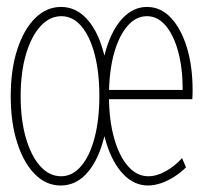

<svg xmlns="http://www.w3.org/2000/svg" viewBox="-20 -540 602 567"><path d="M159.2 7.8Q116.2 7.8 83 -25.6Q49.8 -59.1 30.8 -118.4Q11.7 -177.7 11.7 -255.9Q11.7 -334.5 31 -393.8Q50.3 -453.1 83.7 -486.3Q117.2 -519.5 160.2 -519.5Q202.6 -519.5 234.4 -486.3Q266.1 -453.1 283.4 -394Q300.8 -335 300.8 -256.8Q300.8 -178.2 283.2 -118.7Q265.6 -59.1 233.9 -25.6Q202.1 7.8 159.2 7.8ZM160.2 -19.5Q194.3 -19.5 219.7 -49.6Q245.1 -79.6 259.3 -133.1Q273.4 -186.5 273.4 -256.8Q273.4 -326.7 259.5 -379.6Q245.6 -432.6 220.5 -462.4Q195.3 -492.2 161.1 -492.2Q126.5 -492.2 99.4 -462.4Q72.3 -432.6 56.6 -379.4Q41 -326.2 41 -255.9Q41 -186 56.4 -132.8Q71.8 -79.6 98.6 -49.6Q125.5 -19.5 160.2 -19.5ZM417 7.8Q376 7.8 344 -25.6Q312 -59.1 293.7 -118.7Q275.4 -178.2 275.4 -256.8Q275.4 -334.5 293.2 -393.8Q311 -453.1 342.3 -486.3Q373.5 -519.5 414.1 -519.5Q454.6 -519.5 484.9 -487.3Q515.1 -455.1 532 -399.4Q548.8 -343.8 548.8 -273.4Q548.8 -268.1 548.6 -261Q548.3 -253.9 547.9 -247.1H296.9L295.9 -274.4H519.5Q519.5 -338.9 506.1 -387.9Q492.7 -437 469 -464.6Q445.3 -492.2 414.1 -492.2Q380.9 -492.2 355.5 -462.2Q330.1 -432.1 315.9 -379.2Q301.8 -326.2 301.8 -256.8Q301.8 -186.5 316.7 -133.1Q331.5 -79.6 357.7 -49.6Q383.8 -19.5 418 -19.5Q443.8 -19.5 470.9 -35.2Q498 -50.8 517.6 -73.2L529.3 -45.9Q513.7 -30.3 494.6 -18.1Q475.6 -5.9 455.6 1Q435.5 7.8 417 7.8Z"/></svg>

Font: Reddit Mono ExtraLight
Style: Regular
Weight: 250
Monospace: yes
Designer: Stephen Hutchings
Foundry: Reddit
Version: Version 1.014